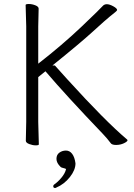

<svg xmlns="http://www.w3.org/2000/svg" viewBox="-20 -715 670 959"><path d="M246 215Q246 210 250 207Q269 194 286.5 173Q304 152 309 133L310 129Q304 126 295 124Q286 122 283 119Q262 99 262 78.5Q262 58 276.5 47.5Q291 37 309.5 37Q328 37 340.5 53.5Q353 70 357 101Q357 134 329 169.5Q301 205 261 222Q258 224 255 224Q246 224 246 215ZM111 -107V-584L108 -690Q108 -695 124 -695Q140 -695 156.5 -688.5Q173 -682 173 -672L171 -583V-397Q292 -491 387.5 -582Q483 -673 491.5 -683.5Q500 -694 513.5 -694Q527 -694 546 -683.5Q565 -673 565 -665Q565 -662 556.5 -655Q548 -648 528 -632Q508 -616 444.5 -558Q381 -500 242 -388H254Q258 -384 273 -367Q288 -350 318 -317Q506 -110 615 -18Q617 -16 617 -15Q617 -8 599 0.5Q581 9 560 9Q539 9 533 0Q516 -23 493 -47Q311 -237 207 -359L171 -330V-106L174 6Q174 11 158.5 11Q143 11 126 4.5Q109 -2 109 -12Z"/></svg>

Font: Moon Stars Kai T Light
Style: Regular
Weight: 300
Designer: GuiWonder
Version: Version 1.101